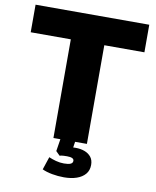

<svg xmlns="http://www.w3.org/2000/svg" viewBox="-97 -779 859 1056"><g transform="rotate(10 332.5 -251.0)"><path d="M239 0V-551H15V-705H650V-551H426V0ZM333 203Q300 203 267 197Q234 191 211 180L235 108Q253 116 275 122Q297 128 320 128Q345 128 357 122.5Q369 117 369 105Q369 95 359 90.5Q349 86 330 86Q322 86 311 86.5Q300 87 289 90L267 68L281 -20H363L351 60L312 41Q323 36 338.5 34Q354 32 368 32Q397 32 419.5 40.5Q442 49 455.5 66Q469 83 469 110Q469 141 451.5 161.5Q434 182 403.5 192.5Q373 203 333 203Z"/></g></svg>

Font: Nunito Sans 10pt Black
Style: Regular
Weight: 900
Designer: Vernon Adams
Foundry: Vernon Adams
Version: Version 3.101;gftools[0.9.27]